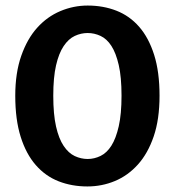

<svg xmlns="http://www.w3.org/2000/svg" viewBox="-20 -661 630 692"><path d="M296 -641Q352 -641 399.5 -622.5Q447 -604 481.5 -564.5Q516 -525 535.5 -463.5Q555 -402 555 -316Q555 -231 534 -169.5Q513 -108 477 -68Q441 -28 394 -8.5Q347 11 295 11Q239 11 191.5 -7.5Q144 -26 109 -66Q74 -106 54.5 -168Q35 -230 35 -316Q35 -398 56.5 -459.5Q78 -521 114 -561Q150 -601 197.5 -621Q245 -641 296 -641ZM172 -316Q172 -249 182 -205Q192 -161 209.5 -135Q227 -109 249.5 -98.5Q272 -88 296 -88Q320 -88 342.5 -99Q365 -110 381.5 -136Q398 -162 408 -206Q418 -250 418 -316Q418 -383 408 -426.5Q398 -470 381.5 -495.5Q365 -521 342.5 -531.5Q320 -542 296 -542Q272 -542 249.5 -531.5Q227 -521 209.5 -495Q192 -469 182 -425.5Q172 -382 172 -316Z"/></svg>

Font: Ek Mukta
Style: Bold
Weight: 700
Designer: Girish Dalvi and Yashodeep Gholap
Foundry: Ek Type
Version: Version 2.538;PS 1.002;hotconv 16.6.51;makeotf.lib2.5.65220;